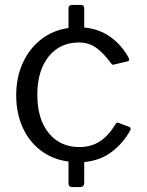

<svg xmlns="http://www.w3.org/2000/svg" viewBox="-20 -762 598 782"><path d="M511 -232Q482 -179 435 -143.5Q388 -108 323 -102V-17Q323 0 305 0H275Q266 0 262.5 -4Q259 -8 259 -16V-104Q196 -112 147.5 -148Q99 -184 72.5 -242.5Q46 -301 46 -374Q46 -447 73 -506Q100 -565 148 -602Q196 -639 259 -648V-728Q259 -742 274 -742H309Q323 -742 323 -729V-650Q385 -644 430.5 -611Q476 -578 504 -527L506 -519Q506 -513 499 -512L444 -499L441 -498Q436 -498 431 -506Q399 -549 369.5 -569Q340 -589 302 -589Q224 -589 178 -531.5Q132 -474 132 -376Q132 -277 178.5 -220Q225 -163 304 -163Q351 -163 386.5 -186Q422 -209 451 -257Q454 -262 457 -262.5Q460 -263 464 -261L507 -245Q514 -242 511 -232Z"/></svg>

Font: Libre Franklin
Style: Regular
Weight: 400
Designer: Pablo Impallari, Rodrigo Fuenzalida
Foundry: Impallari Type
Version: Version 1.002; ttfautohint (v1.5)